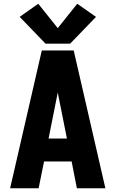

<svg xmlns="http://www.w3.org/2000/svg" viewBox="-20 -1004 616 1024"><path d="M34 0H186L215 -143H362L390 0H542L373 -735H203ZM239 -265 284 -490Q286 -501 288 -511Q290 -501 292 -490L337 -265ZM223 -771H354L492 -914L392 -984L288 -854L184 -984L85 -914Z"/></svg>

Font: Iosevka Sparkle Heavy
Style: Regular
Weight: 900
Designer: Belleve Invis
Foundry: Belleve Invis
Version: Version 4.5.0; ttfautohint (v1.8.3)